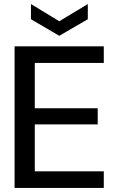

<svg xmlns="http://www.w3.org/2000/svg" viewBox="-20 -929 570 949"><path d="M52 0V-700H493V-618H152V-394H463V-314H152V-82H493V0ZM273 -752 133 -834V-909L273 -824L414 -909V-834Z"/></svg>

Font: DM Sans 36pt Medium
Style: Regular
Weight: 500
Designer: Colophon Foundry, Jonny Pinhorn
Foundry: Colophon Foundry
Version: Version 4.004;gftools[0.9.30]